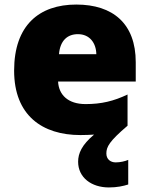

<svg xmlns="http://www.w3.org/2000/svg" viewBox="-20 -583 658 843"><path d="M447 91C447 62 459 38 540 -31V-168C479 -139 425 -126 356 -126C278 -126 238 -167 235 -225H576V-310C576 -479 476 -563 315 -563C152 -563 42 -472 42 -273C42 -76 166 10 333 10C355 10 375 9 393 8C339 53 323 91 323 127C323 197 382 240 458 240C494 240 521 234 543 227V119C529 125 508 130 488 130C465 130 447 116 447 91ZM322 -433C374 -433 402 -394 403 -345H239C244 -406 277 -433 322 -433Z"/></svg>

Font: Noto Sans Sinhala UI Black
Style: Regular
Weight: 900
Designer: Jelle Bosma - Monotype Design Team
Foundry: Monotype Imaging Inc.
Version: Version 2.006